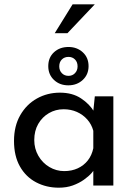

<svg xmlns="http://www.w3.org/2000/svg" viewBox="-20 -861 626 891"><path d="M253 10Q195 10 147.5 -15Q100 -40 72.5 -88.5Q45 -137 45 -207Q45 -276 74 -326.5Q103 -377 151.5 -404Q200 -431 258 -431Q316 -431 356 -404.5Q396 -378 417 -342L411 -326L420 -414H506V0H413V-108L423 -84Q419 -74 405.5 -58.5Q392 -43 369.5 -27Q347 -11 318 -0.5Q289 10 253 10ZM278 -67Q313 -67 341 -80Q369 -93 387.5 -116.5Q406 -140 413 -173V-254Q405 -284 385 -306.5Q365 -329 337 -341.5Q309 -354 275 -354Q238 -354 207 -336Q176 -318 157.5 -286Q139 -254 139 -211Q139 -171 158 -138Q177 -105 209 -86Q241 -67 278 -67ZM204 -554Q204 -594 230.5 -618.5Q257 -643 298 -643Q337 -643 364 -618.5Q391 -594 391 -554Q391 -515 364 -490Q337 -465 297 -465Q257 -465 230.5 -490Q204 -515 204 -554ZM255 -553Q255 -534 267 -521.5Q279 -509 298 -509Q316 -509 328 -521.5Q340 -534 340 -553Q340 -573 328 -585Q316 -597 298 -597Q279 -597 267 -585Q255 -573 255 -553ZM420 -841 293 -707H234L317 -841Z"/></svg>

Font: Josefin Sans Thin
Style: Regular
Weight: 400
Version: Version 2.000